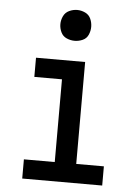

<svg xmlns="http://www.w3.org/2000/svg" viewBox="-54 -795 607 837"><g transform="rotate(5 250.0 -376.5)"><path d="M75 0H425V-84H304V-530H89V-446H210V-84H75ZM250 -618Q268 -618 285 -625.5Q302 -633 309.5 -650Q317 -667 317 -685Q317 -703 309.5 -720Q302 -737 285 -745Q268 -753 250 -753Q232 -753 215 -745Q198 -737 190 -720Q182 -703 182 -685Q182 -667 190 -650Q198 -633 215 -625.5Q232 -618 250 -618Z"/></g></svg>

Font: Iosevka SS08 Medium
Style: Regular
Weight: 500
Monospace: yes
Designer: Belleve Invis
Foundry: Belleve Invis
Version: Version 3.4.3; ttfautohint (v1.8.3)